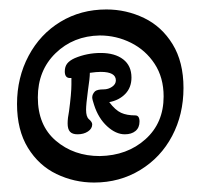

<svg xmlns="http://www.w3.org/2000/svg" viewBox="-20 -700 424 406"><path d="M16 -480Q16 -536 40.5 -582Q65 -628 108 -654Q151 -680 205 -680Q247 -680 284.5 -662Q322 -644 345 -606.5Q368 -569 368 -514Q368 -458 344 -412.5Q320 -367 276.5 -340.5Q233 -314 179 -314Q137 -314 99.5 -332Q62 -350 39 -387.5Q16 -425 16 -480ZM326 -496Q326 -536 307 -565Q288 -594 257 -609.5Q226 -625 191 -625Q135 -624 97.5 -587.5Q60 -551 60 -494Q60 -435 98 -402.5Q136 -370 191 -370Q249 -371 287.5 -405.5Q326 -440 326 -496ZM123 -439Q123 -450 126 -465Q131 -503 131 -521V-535H128Q117 -535 117 -549Q117 -559 122 -565.5Q127 -572 138 -577Q164 -588 193 -588Q223 -588 240.5 -574.5Q258 -561 258 -536Q258 -515 245 -501.5Q232 -488 211 -484Q224 -467 236 -461.5Q248 -456 266 -456Q275 -456 275 -443Q275 -430 266.5 -423Q258 -416 244 -416Q225 -416 206.5 -433Q188 -450 179 -478Q175 -490 175 -494Q175 -501 181 -507Q186 -511 199 -511Q209 -511 217 -516.5Q225 -522 225 -530Q225 -548 193 -548Q184 -548 170 -546Q170 -535 166 -509Q162 -479 162 -468Q162 -453 168 -448Q175 -442 175 -437Q175 -428 166 -422Q157 -416 144 -416Q133 -416 128 -421.5Q123 -427 123 -439Z"/></svg>

Font: AkayaTelivigala
Style: Regular
Weight: 400
Designer: Vaishnavi Murthy Yerkadithaya ( vaishnavimurthy@gmail.com ), Juan Luis Blanco Aristondo ( juan@blancoletters.com )
Version: Version 1.000